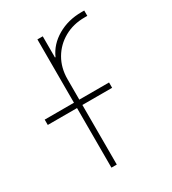

<svg xmlns="http://www.w3.org/2000/svg" viewBox="-173 -622 626 699"><g transform="rotate(-30 139.5 -272.5)"><path d="M89.8 0V-539.1H112.3V-450.2H114.7Q133.8 -493.7 178 -519.3Q222.2 -544.9 278.3 -544.9Q282.7 -544.9 284.2 -544.9Q285.6 -544.9 290 -544.9V-522.5Q287.6 -522.5 285.2 -522.5Q282.7 -522.5 278.3 -522.5Q230.5 -522.5 192.9 -501.2Q155.3 -480 133.8 -443.1Q112.3 -406.2 112.3 -358.4V0ZM-33.2 -250.5V-272.9H237.3V-250.5Z"/></g></svg>

Font: Inter 18pt Thin
Style: Regular
Weight: 250
Designer: Rasmus Andersson
Foundry: rsms
Version: Version 4.001;git-66647c0bb